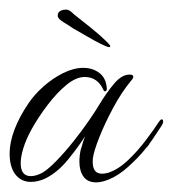

<svg xmlns="http://www.w3.org/2000/svg" viewBox="-20 -372 359 399"><path d="M180 7Q162 7 153.5 -5Q145 -17 145 -36Q145 -49 148 -62Q149 -64 151 -71.5Q153 -79 157 -89Q143 -67 121.5 -40.5Q100 -14 74 -1Q59 6 44 6Q24 6 12 -9.5Q0 -25 0 -53Q0 -76 10 -102.5Q20 -129 39 -157Q51 -175 70 -192Q89 -209 111 -220Q133 -231 153 -231Q173 -231 187 -220Q201 -209 202 -187Q202 -184 199.5 -182.5Q197 -181 195 -185Q183 -212 156 -212Q138 -212 118 -195.5Q98 -179 79 -154Q60 -129 46 -104Q34 -82 28.5 -64Q23 -46 23 -33Q23 -6 44 -6Q55 -6 68 -13Q80 -20 97.5 -38Q115 -56 132.5 -78Q150 -100 164.5 -121Q179 -142 186 -154Q201 -179 217 -198Q233 -217 249 -217Q257 -217 257 -213Q257 -209 253 -205Q233 -181 215.5 -148.5Q198 -116 186.5 -87Q175 -58 173 -43Q170 -11 192 -11Q195 -11 198 -11.5Q201 -12 205 -13Q226 -20 246 -39Q266 -58 283 -80.5Q300 -103 311 -120Q314 -124 316 -124Q319 -124 319 -119Q319 -116 316 -111Q309 -101 303 -91.5Q297 -82 291 -74Q289 -70 286 -67Q283 -64 280 -60Q267 -44 246.5 -25.5Q226 -7 206 1Q191 7 180 7ZM207 -274Q203 -274 189 -281Q175 -288 159 -297.5Q143 -307 132 -313Q125 -318 112.5 -325.5Q100 -333 100 -339V-340Q100 -346 105 -349Q110 -352 117 -352Q122 -352 126 -349Q130 -346 134 -342Q147 -332 168 -315Q189 -298 199 -288Q201 -286 205 -282Q209 -278 209 -276Q209 -274 207 -274Z"/></svg>

Font: Waterfall
Style: Regular
Weight: 400
Designer: Robert E. Leuschke
Foundry: Robert E. Leuschke
Version: Version 1.010; ttfautohint (v1.8.3)